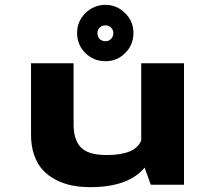

<svg xmlns="http://www.w3.org/2000/svg" viewBox="-20 -762 890 792"><path d="M415.5 -509.5Q366.5 -509.5 332.2 -543.2Q298 -577 298 -626.5Q298 -674 332.5 -708Q367 -742 415.5 -742Q462 -742 496.2 -707.8Q530.5 -673.5 530.5 -626.5Q530.5 -577 496.5 -543.2Q462.5 -509.5 415.5 -509.5ZM415.5 -592Q428.5 -592 438 -601.5Q447.5 -611 447.5 -626Q447.5 -639 438 -648.2Q428.5 -657.5 415.5 -657.5Q400.5 -657.5 391.2 -648.5Q382 -639.5 382 -626Q382 -610.5 391.2 -601.2Q400.5 -592 415.5 -592ZM352.5 10Q312 10 277 3Q242 -4 210.5 -20.2Q179 -36.5 156.5 -60.8Q134 -85 121 -122.2Q108 -159.5 108 -206V-501H283.5V-248.5Q283.5 -186.5 313.2 -154.5Q343 -122.5 420.5 -122.5Q538.5 -122.5 562.5 -182.5V-501H739V0H602L576.5 -70.5Q509.5 10 352.5 10Z"/></svg>

Font: League Mono Wide
Style: Bold
Weight: 700
Width: 8
Designer: Tyler Finck
Foundry: The League of Moveable Type / Tyler Finck
Version: Version 2.210